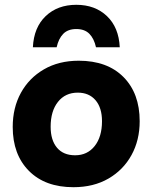

<svg xmlns="http://www.w3.org/2000/svg" viewBox="-20 -770 636 800"><path d="M308 -517Q427 -517 494.5 -449Q562 -381 562 -265Q562 -186 528 -124Q494 -62 432 -26Q370 10 286 10Q168 10 100.5 -58Q33 -126 33 -241Q33 -321 67 -383Q101 -445 163 -481Q225 -517 308 -517ZM293 -123Q344 -123 374.5 -161.5Q405 -200 405 -265Q405 -321 378 -352.5Q351 -384 304 -384Q252 -384 221.5 -345.5Q191 -307 191 -242Q191 -186 217.5 -154.5Q244 -123 293 -123ZM380 -573Q372 -609 352.5 -629Q333 -649 298 -649Q263 -649 243.5 -629Q224 -609 216 -573H117Q121 -656 170.5 -703Q220 -750 298 -750Q376 -750 425.5 -703Q475 -656 479 -573Z"/></svg>

Font: Livvic
Style: Bold
Weight: 700
Designer: Jacques Le Bailly, Baron von Fonthausen
Version: Version 1.001; ttfautohint (v1.8.2)